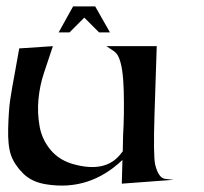

<svg xmlns="http://www.w3.org/2000/svg" viewBox="-20 -568 635 599"><path d="M362 -69Q259 29 124 7Q79 0 52 -27Q25 -54 14.5 -83.5Q4 -113 5.5 -168Q7 -223 11.5 -254.5Q16 -286 28 -350Q30 -361 31 -367L40 -417L145 -424L117 -340Q104 -301 100 -258.5Q96 -216 103.5 -174Q111 -132 138.5 -99.5Q166 -67 212 -55Q309 -29 355 -86L363 -96L364 -145Q368 -212 366 -286Q364 -360 350 -390Q345 -402 333 -410L312 -424H469L462 -210Q458 -84 464 -55Q474 -13 495 -10L521 -7L360 5ZM208 -548H277L323 -467H289L243 -513L197 -467H163Z"/></svg>

Font: Roman Uncial Modern
Style: Medium
Weight: 500
Version: Version 001.000